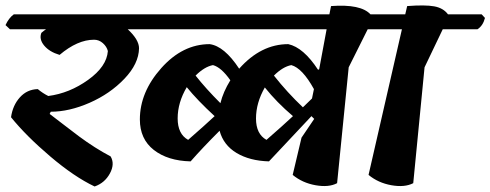

<svg xmlns="http://www.w3.org/2000/svg" viewBox="-30 -675 1778 696"><path d="M311 -531Q251 -531 186 -476Q149 -487 130 -510Q111 -533 120 -556Q132 -566 137 -569H6L-10 -584Q2 -610 20 -623H598L610 -610Q603 -582 583 -569H433Q474 -531 474 -500Q473 -444 421 -389.5Q369 -335 295 -302.5Q221 -270 154 -270L150 -262Q158 -256 197 -226Q236 -196 256 -181Q314 -138 371 -108Q387 -81 368.5 -46.5Q350 -12 313 1Q239 -34 151.5 -108.5Q64 -183 10 -250Q16 -293 42 -322Q68 -351 107 -352Q125 -337 145 -327Q222 -337 289.5 -385.5Q357 -434 361 -490Q357 -506 343 -518.5Q329 -531 311 -531Z M766 -201Q703 -138 661 -90Q578 -92 527.5 -131.5Q477 -171 477 -242Q477 -341 554.5 -428Q632 -515 730 -515Q783 -508 837 -426Q916 -515 1015 -515Q1070 -503 1123 -422L1127 -424L1154 -569H461L445 -584Q457 -610 475 -623H1164L1170 -653Q1278 -661 1313 -623H1441L1453 -610Q1446 -582 1426 -569H1303L1234 -431L1192 -11Q1162 5 1114 -3.5Q1066 -12 1031 -41L1063 -176L1109 -244L1099 -254L945 -90Q875 -92 827.5 -120.5Q780 -149 766 -201ZM742 -439Q711 -433 679 -401Q716 -354 769 -301Q779 -342 805 -384Q772 -431 742 -439ZM652 -168Q715 -223 748 -254Q686 -311 647 -359Q614 -303 614 -246Q614 -189 652 -168ZM930 -358Q898 -302 898 -245.5Q898 -189 936 -168Q999 -223 1032 -254Q973 -304 930 -358ZM1068 -286 1101 -318 1108 -352Q1066 -428 1026 -439Q995 -433 963 -401Q1011 -340 1068 -286Z M1716 -623 1728 -610Q1721 -582 1701 -569H1575L1509 -431L1468 -11Q1437 5 1389 -3.5Q1341 -12 1306 -41L1427 -569H1303L1288 -584Q1298 -610 1318 -623H1439L1446 -653Q1511 -658 1544 -652Q1577 -646 1594 -623Z"/></svg>

Font: Tillana SemiBold
Style: Regular
Weight: 600
Designer: Lipi Raval (Devanagari, Latin), Jonny Pinhorn (Latin)
Foundry: Indian Type Foundry
Version: Version 2.003;PS 1.0;hotconv 1.0.79;makeotf.lib2.5.61930; tt